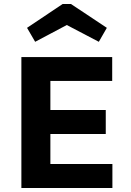

<svg xmlns="http://www.w3.org/2000/svg" viewBox="-20 -940 654 960"><path d="M115.2 -800.8 293 -919.9H335L514.2 -800.8L474.1 -731L314 -814.9L155.8 -731ZM86.9 -654.8H541V-535.2H231.9V-390.1H508.8V-270H231.9V-120.1H542V0H86.9Z"/></svg>

Font: IntelOne Mono Bold
Style: Regular
Weight: 700
Designer: Fred Shallcrass
Foundry: Frere-Jones Type LLC
Version: Version 1.200;hotconv 1.1.0;makeotfexe 2.6.0;FJTRelease1.2